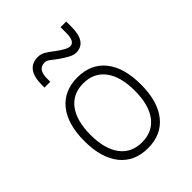

<svg xmlns="http://www.w3.org/2000/svg" viewBox="-222 -901 1030 1030"><g transform="rotate(-45 293.0 -385.5)"><path d="M293 9.8Q191.4 9.8 134.8 -60.5Q78.1 -130.9 78.1 -258.8Q78.1 -387.2 134.8 -457.3Q191.4 -527.3 293 -527.3Q395 -527.3 451.4 -457.3Q507.8 -387.2 507.8 -258.8Q507.8 -130.9 451.4 -60.5Q395 9.8 293 9.8ZM293 -35.2Q373 -35.2 417 -93.5Q460.9 -151.9 460.9 -258.8Q460.9 -365.7 417 -424.1Q373 -482.4 293 -482.4Q212.9 -482.4 168.9 -424.1Q125 -365.7 125 -258.8Q125 -151.9 168.9 -93.5Q212.9 -35.2 293 -35.2ZM129.9 -613.3V-632.8Q129.9 -754.9 220.7 -754.9Q243.7 -754.9 263.9 -742.7Q284.2 -730.5 305.2 -713.9Q359.9 -671.9 383.8 -671.9Q419.9 -671.9 419.9 -737.3V-781.2H462.9V-742.2Q462.9 -625 382.8 -625Q363.3 -625 340.1 -637.9Q316.9 -650.9 291 -668.9Q274.4 -681.2 257.6 -694.6Q240.7 -708 224.6 -708Q173.8 -708 173.8 -637.7V-613.3Z"/></g></svg>

Font: Cascadia Mono NF ExtraLight
Style: Regular
Weight: 200
Monospace: yes
Designer: Aaron Bell
Foundry: Saja Typeworks
Version: Version 2404.023; ttfautohint (v1.8.4)